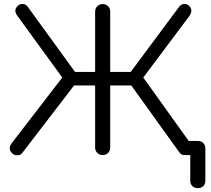

<svg xmlns="http://www.w3.org/2000/svg" viewBox="-20 -802 1092 993"><path d="M1003 171Q986 171 975 160.5Q964 150 964 132V0H939Q930 1 922 -2Q914 -5 909 -12L659 -360H550V-39Q550 -22 539 -11Q528 0 511 0Q495 0 483.5 -11Q472 -22 472 -39V-360H363L96 -12Q87 1 69.5 1Q52 1 42 -10Q30 -22 30.5 -35.5Q31 -49 41 -62L302 -401L70 -720Q60 -733 59.5 -746Q59 -759 71 -771Q82 -782 97 -781.5Q112 -781 122 -769L368 -430H472V-742Q472 -759 483.5 -770Q495 -781 511 -781Q528 -781 539 -770Q550 -759 550 -742V-430H656L908 -769Q918 -781 933 -781.5Q948 -782 959 -771Q970 -759 969.5 -746Q969 -733 960 -720L721 -401L956 -73H1003Q1021 -73 1031.5 -62Q1042 -51 1042 -34V132Q1042 150 1031.5 160.5Q1021 171 1003 171Z"/></svg>

Font: Comfortaa
Style: Regular
Weight: 400
Designer: Johan Aakerlund
Foundry: Johan Aakerlund
Version: Version 3.104; ttfautohint (v1.8.1.43-b0c9)